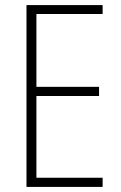

<svg xmlns="http://www.w3.org/2000/svg" viewBox="-20 -734 475 754"><path d="M383 0V-36H123V-357H369V-393H123V-679H383V-714H84V0Z"/></svg>

Font: Noto Sans Georgian Condensed ExtraLight
Style: Regular
Weight: 200
Width: 3
Designer: Monotype Design Team, Akaki Razmadze
Foundry: Google LLC
Version: Version 2.005